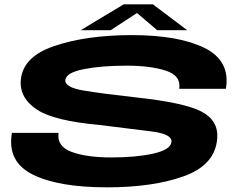

<svg xmlns="http://www.w3.org/2000/svg" viewBox="-20 -840 1098 864"><path d="M461 3Q669.5 3 808.8 -47.5Q948 -98 957.5 -216.5Q964 -297 887.5 -337.5Q811 -378 593.5 -401.5Q449 -417.5 359.5 -432Q270 -446.5 274 -480.5Q278.5 -513.5 358 -529Q437.5 -544.5 550 -544.5Q656 -544.5 725.8 -522.2Q795.5 -500 786.5 -440.5H996.5Q1017.5 -566.5 900.5 -624.2Q783.5 -682 573.5 -682Q367.5 -682 221.8 -632Q76 -582 73 -469.5Q71.5 -395.5 147.8 -345.8Q224 -296 429 -277.5Q568.5 -260.5 662.5 -248.5Q756.5 -236.5 751.5 -200.5Q747 -166 669.5 -148.8Q592 -131.5 481.5 -131.5Q369.5 -131.5 302.2 -156.5Q235 -181.5 243.5 -242H33.5Q11.5 -112.5 126.8 -54.8Q242 3 461 3ZM343 -704H478L596.5 -781.5L687.5 -704H822.5L668 -820.5H536.5Z"/></svg>

Font: Anybody ExtraExpanded
Style: Bold Italic
Weight: 700
Width: 8
Italic angle: -10°
Version: Version 1.113;gftools[0.9.25]